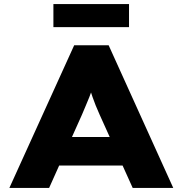

<svg xmlns="http://www.w3.org/2000/svg" viewBox="-20 -922 896 942"><path d="M26 0 344 -700H513L830 0H631L469 -359Q458 -383 449.5 -404.5Q441 -426 434 -446Q427 -466 420.5 -486.5Q414 -507 408 -529L445 -530Q438 -506 432 -485.5Q426 -465 418 -445Q410 -425 401 -404Q392 -383 382 -359L221 0ZM178 -110 238 -250H617L656 -110ZM242 -789V-902H613V-789Z"/></svg>

Font: Lexend Giga ExtraBold
Style: Regular
Weight: 800
Designer: Bonnie Shaver-Troup, Thomas Jockin
Foundry: Lexend
Version: Version 1.007